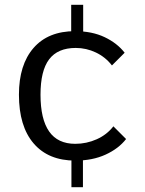

<svg xmlns="http://www.w3.org/2000/svg" viewBox="-20 -750 603 801"><path d="M277 -730H327V-610H277ZM278 -89 326 -90V31H278ZM506 -170Q475 -130 420.5 -105Q366 -80 294 -80Q182 -80 120.5 -151.5Q59 -223 59 -355Q59 -480 120 -550Q181 -620 293 -620Q364 -620 416.5 -595Q469 -570 500 -530L447 -477Q420 -512 380 -531Q340 -550 296 -550Q221 -550 185 -502.5Q149 -455 149 -355Q149 -253 185 -201.5Q221 -150 294 -150Q341 -150 383.5 -169Q426 -188 453 -223Z"/></svg>

Font: Moderustic
Style: Regular
Weight: 400
Designer: Tural Alisoy
Foundry: TAFT Foundry
Version: Version 2.120